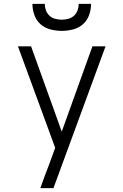

<svg xmlns="http://www.w3.org/2000/svg" viewBox="-20 -975 640 995"><path d="M189 0Q200 -31 211.5 -62Q223 -93 235 -124L266 -209L73 -735H141L300 -293L459 -735H527L257 0ZM300 -815Q271 -815 241.5 -822.5Q212 -830 190 -849.5Q168 -869 158 -897.5Q148 -926 148 -955H212Q212 -938 218 -921.5Q224 -905 236.5 -893.5Q249 -882 266 -877.5Q283 -873 300 -873Q317 -873 334 -877.5Q351 -882 363.5 -893.5Q376 -905 382 -921.5Q388 -938 388 -955H452Q452 -926 442 -897.5Q432 -869 410 -849.5Q388 -830 358.5 -822.5Q329 -815 300 -815Z"/></svg>

Font: Iosevka Custom Light Extended
Style: Regular
Weight: 300
Width: 7
Monospace: yes
Designer: Belleve Invis
Foundry: Belleve Invis
Version: Version 11.2.4; ttfautohint (v1.8.4)